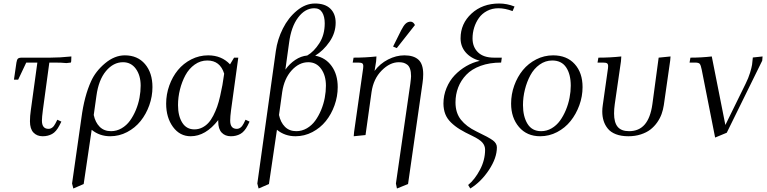

<svg xmlns="http://www.w3.org/2000/svg" viewBox="-20 -766 4352 1089"><path d="M59.1 -314 73.2 -411.1Q75.7 -427.2 81.5 -433.1Q87.4 -439 104 -439H264.2Q319.8 -439 384.8 -445.8L383.8 -418L381.8 -411.1L356.9 -408.2Q330.1 -411.1 288.1 -411.1H259.8L223.1 -141.1Q217.8 -100.6 217.8 -82Q217.8 -35.2 254.9 -35.2Q278.8 -35.2 293.9 -64.9L305.2 -86.9L328.1 -76.2L316.9 -54.2Q298.8 -19 275.4 -6.1Q252 6.8 222.2 6.8Q189.5 6.8 169.7 -14.2Q149.9 -35.2 149.9 -78.1Q149.9 -107.9 154.8 -141.1L191.9 -411.1H128.9L83 -314Z M388.7 274.9 441.9 -98.1Q458 -220.7 496.6 -305.2Q522 -361.8 575.9 -407Q629.9 -452.1 688 -452.1Q760.3 -452.1 802.5 -402.6Q844.7 -353 844.7 -272Q844.7 -219.2 826.7 -168.7Q808.6 -118.2 777.3 -79.3Q746.1 -40.5 700.9 -16.8Q655.8 6.8 605 6.8Q544.9 6.8 500 -29.8L454.6 277.8L396 303.2ZM511.7 -113.8Q520.5 -71.8 545.4 -46.9Q570.3 -22 609.9 -22Q641.6 -22 669.7 -38.3Q697.8 -54.7 717 -81.3Q736.3 -107.9 750.5 -141.8Q764.6 -175.8 771.2 -211.2Q777.8 -246.6 777.8 -279.8Q777.8 -337.9 750.7 -375.5Q723.6 -413.1 677.7 -413.1Q623 -413.1 581.1 -363Q539.1 -313 526.9 -222.2Z M922.4 -178.2Q922.4 -231 940.2 -280.8Q958 -330.6 989 -368.4Q1020 -406.2 1064.9 -429.2Q1109.9 -452.1 1160.6 -452.1Q1236.8 -452.1 1284.7 -400.9L1307.6 -439H1331.5L1290.5 -141.1Q1285.6 -104.5 1285.6 -82Q1285.6 -35.2 1322.8 -35.2Q1346.7 -35.2 1361.8 -64.9L1372.6 -86.9L1395.5 -76.2L1384.8 -54.2Q1366.7 -19 1343 -6.1Q1319.3 6.8 1289.6 6.8Q1256.8 6.8 1237.3 -13.9Q1217.8 -34.7 1217.8 -76.2V-85Q1146.5 6.8 1061.5 6.8Q1000 6.8 961.2 -46.1Q922.4 -99.1 922.4 -178.2ZM989.7 -169.9Q989.7 -108.4 1013.7 -70.3Q1037.6 -32.2 1082.5 -32.2Q1106 -32.2 1126.2 -42.2Q1146.5 -52.2 1161.6 -68.6Q1176.8 -85 1189.7 -110.1Q1202.6 -135.3 1211.7 -160.9Q1220.7 -186.5 1228.5 -220.7Q1236.3 -254.9 1241.5 -283.4Q1246.6 -312 1251.5 -348.1Q1228.5 -422.9 1155.8 -422.9Q1116.7 -422.9 1084.2 -399.7Q1051.8 -376.5 1031.7 -339.4Q1011.7 -302.2 1000.7 -258.3Q989.7 -214.4 989.7 -169.9Z M1439.5 274.9 1544.4 -476.1Q1553.7 -543 1584.5 -604.2Q1615.2 -665.5 1664.1 -705.8Q1712.9 -746.1 1766.6 -746.1Q1823.7 -746.1 1853.8 -716.8Q1883.8 -687.5 1883.8 -637.2Q1883.8 -579.1 1848.9 -528.8Q1814 -478.5 1767.6 -450.2Q1826.2 -439.5 1860.8 -391.6Q1895.5 -343.8 1895.5 -272Q1895.5 -219.2 1877.4 -168.7Q1859.4 -118.2 1828.1 -79.3Q1796.9 -40.5 1751.7 -16.8Q1706.5 6.8 1655.8 6.8Q1595.7 6.8 1550.8 -29.8L1505.4 277.8L1446.8 303.2ZM1562.5 -113.8Q1571.3 -71.8 1596.2 -46.9Q1621.1 -22 1660.6 -22Q1692.4 -22 1720.5 -38.3Q1748.5 -54.7 1767.8 -81.3Q1787.1 -107.9 1801.3 -141.8Q1815.4 -175.8 1822 -211.2Q1828.6 -246.6 1828.6 -279.8Q1828.6 -337.9 1801.5 -375.5Q1774.4 -413.1 1728.5 -413.1Q1676.3 -413.1 1634 -366.5Q1591.8 -319.8 1580.6 -244.1ZM1598.6 -371.1Q1622.6 -404.8 1654.8 -426.3Q1687 -447.8 1722.7 -451.2Q1760.7 -473.1 1791.3 -520.8Q1821.8 -568.4 1821.8 -633.8Q1821.8 -671.9 1807.4 -695.6Q1793 -719.2 1762.7 -719.2Q1710.4 -719.2 1670.9 -666.7Q1631.3 -614.3 1619.6 -522.9Z M1980.5 -411.1 1985.4 -439Q2052.2 -439 2115.2 -445.8L2113.3 -418L2104.5 -363.8Q2134.8 -404.8 2180.9 -428.5Q2227.1 -452.1 2273.4 -452.1Q2326.2 -452.1 2353.3 -427.5Q2380.4 -402.8 2380.4 -345.2Q2380.4 -320.3 2376.5 -294.9L2294.4 277.8L2231.4 303.2L2225.6 274.9L2307.1 -290Q2311.5 -324.2 2311.5 -334Q2311.5 -358.9 2305.7 -375.5Q2299.8 -392.1 2288.8 -399.9Q2277.8 -407.7 2267.1 -410.4Q2256.3 -413.1 2242.2 -413.1Q2191.4 -413.1 2144.8 -366Q2098.1 -318.8 2087.4 -244.1L2053.2 0L1986.3 6.8L1988.3 -17.1L2037.6 -363.8Q2040.5 -380.9 2040.5 -391.1Q2040.5 -402.8 2034.2 -407Q2027.8 -411.1 2010.3 -411.1ZM2209.5 -502 2255.4 -594.2Q2269 -621.1 2281 -632.1Q2293 -643.1 2308.6 -643.1Q2324.2 -643.1 2333.5 -624L2230.5 -493.2Z M2495.1 -178.2Q2495.1 -224.6 2512.5 -266.6Q2529.8 -308.6 2558.8 -339.1Q2587.9 -369.6 2624.5 -390.9Q2661.1 -412.1 2701.2 -420.9Q2649.4 -436 2620.8 -469.5Q2592.3 -502.9 2592.3 -548.8Q2592.3 -631.8 2654.3 -689Q2716.3 -746.1 2811.5 -746.1Q2855.5 -746.1 2898.4 -729L2887.2 -703.1Q2844.2 -719.2 2807.1 -719.2Q2771.5 -719.2 2742.7 -704.1Q2713.9 -689 2696.3 -664.1Q2678.7 -639.2 2669.4 -609.4Q2660.2 -579.6 2660.2 -547.9Q2660.2 -499.5 2691.2 -469.2Q2722.2 -439 2782.2 -439H2826.2L2822.3 -411.1Q2756.8 -411.1 2706.1 -392.6Q2655.3 -374 2624.8 -342Q2594.2 -310.1 2578.9 -270.3Q2563.5 -230.5 2563.5 -185.1Q2563.5 -125.5 2594.5 -86.7Q2625.5 -47.9 2681.2 -21Q2753.9 13.7 2776.1 30.5Q2798.3 47.4 2798.3 69.8Q2798.3 129.9 2753.4 197.8Q2708.5 265.6 2647.5 303.2L2635.3 283.2Q2672.9 252.4 2702.1 197.3Q2731.4 142.1 2731.4 83Q2731.4 60.5 2716.1 42.7Q2700.7 24.9 2659.2 4.9Q2615.7 -15.6 2587.9 -32.7Q2560.1 -49.8 2537.8 -71.5Q2515.6 -93.3 2505.6 -119.1Q2495.6 -145 2495.1 -178.2Z M2878.9 -178.2Q2878.9 -231 2896.7 -280.8Q2914.6 -330.6 2945.6 -368.4Q2976.6 -406.2 3021.5 -429.2Q3066.4 -452.1 3117.2 -452.1Q3194.8 -452.1 3239.5 -402.8Q3284.2 -353.5 3284.2 -272Q3284.2 -219.2 3265.9 -168.9Q3247.6 -118.7 3216.3 -79.6Q3185.1 -40.5 3139.9 -16.8Q3094.7 6.8 3043.9 6.8Q2968.3 6.8 2923.6 -45.7Q2878.9 -98.1 2878.9 -178.2ZM2946.3 -169.9Q2946.3 -105.5 2971.9 -63.7Q2997.6 -22 3049.3 -22Q3081.1 -22 3108.9 -38.3Q3136.7 -54.7 3156 -81.3Q3175.3 -107.9 3189.5 -141.8Q3203.6 -175.8 3210.4 -211.2Q3217.3 -246.6 3217.3 -279.8Q3217.3 -344.7 3191.2 -383.8Q3165 -422.9 3112.3 -422.9Q3073.2 -422.9 3040.8 -399.7Q3008.3 -376.5 2988.3 -339.4Q2968.3 -302.2 2957.3 -258.3Q2946.3 -214.4 2946.3 -169.9Z M3369.1 -411.1 3374 -439Q3440.9 -439 3503.9 -445.8L3502 -418L3466.8 -174.8Q3462.9 -147.9 3462.9 -122.1Q3462.9 -71.3 3483.4 -46.6Q3503.9 -22 3547.9 -22Q3604 -22 3636.7 -59.8Q3669.4 -97.7 3680.2 -174.8L3715.8 -439L3783.2 -445.8L3781.2 -421.9L3745.1 -169.9Q3741.2 -143.6 3732.4 -119.1Q3723.6 -94.7 3707.3 -71.5Q3690.9 -48.3 3668.9 -31.2Q3647 -14.2 3614.7 -3.7Q3582.5 6.8 3543.9 6.8Q3503.4 6.8 3473.6 -4.6Q3443.8 -16.1 3427.5 -36.4Q3411.1 -56.6 3403.6 -80.8Q3396 -105 3396 -133.8Q3396 -151.4 3398.9 -169.9L3426.3 -363.8Q3429.2 -380.9 3429.2 -391.1Q3429.2 -402.8 3422.9 -407Q3416.5 -411.1 3398.9 -411.1Z M3891.1 -411.1 3896 -439Q3957 -439 4017.1 -445.8L4094.2 -57.1L4209 -291Q4225.1 -323.2 4234.1 -353Q4243.2 -382.8 4245.6 -398.9Q4248 -415 4250 -439.9L4305.2 -445.8L4303.2 -421.9L4102.1 -13.2L4036.1 14.2L3960 -371.1Q3955.1 -396 3949 -403.6Q3942.9 -411.1 3921.9 -411.1Z"/></svg>

Font: Dihjauti
Style: Italic
Weight: 400
Italic angle: -9°
Designer: T. Christopher White
Version: Version 3.0.0